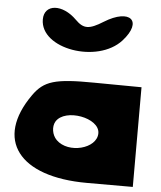

<svg xmlns="http://www.w3.org/2000/svg" viewBox="-56 -931 770 921"><g transform="rotate(5 328.5 -470.0)"><path d="M98 -454C-61 -229 68 -58 397 -58H618V-538L389 -540C201 -542 149 -526 98 -454ZM431 -300C431 -225 295 -190 235 -250C212 -273 206 -313 221 -338C262 -406 431 -375 431 -300ZM118 -821C118 -679 397 -631 508 -754C598 -854 531 -910 410 -835C343 -793 316 -793 276 -833C206 -903 118 -896 118 -821Z"/></g></svg>

Font: Hussar Skorodowane
Style: Bold
Weight: 700
Foundry: Cannot Into Space Fonts
Version: Version 0.892